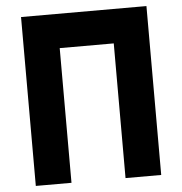

<svg xmlns="http://www.w3.org/2000/svg" viewBox="-55 -853 860 906"><g transform="rotate(-5 375.0 -400.0)"><path d="M78 -800H672V0H503V-638H247V0H78Z"/></g></svg>

Font: Martian Mono SemiExpanded
Style: Bold
Weight: 700
Width: 6
Designer: Roman Shamin
Foundry: Evil Martians
Version: Version 1.000